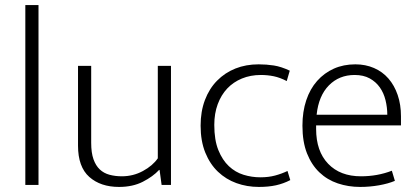

<svg xmlns="http://www.w3.org/2000/svg" viewBox="-20 -730 1645 758"><path d="M80 0V-710H132V0Z M603 -470H655V0H618L610 -59H608Q584 -33 544 -12.5Q504 8 450 8Q377 8 332.5 -31.5Q288 -71 288 -155V-470H340V-166Q340 -127 349 -101.5Q358 -76 374 -61Q390 -46 412.5 -40Q435 -34 461 -34Q506 -34 544.5 -55Q583 -76 603 -105Z M1008 -30Q1040 -30 1066 -37Q1092 -44 1115 -55L1126 -19Q1099 -5 1069.5 1.5Q1040 8 1002 8Q955 8 913.5 -7Q872 -22 840.5 -52Q809 -82 790.5 -127.5Q772 -173 772 -234Q772 -290 789 -335Q806 -380 837 -411.5Q868 -443 909.5 -459.5Q951 -476 1001 -476Q1032 -476 1061 -471.5Q1090 -467 1124 -451L1112 -410Q1085 -424 1060.5 -429Q1036 -434 1010 -434Q969 -434 935 -420Q901 -406 877 -380.5Q853 -355 839.5 -318.5Q826 -282 826 -237Q826 -177 842 -137.5Q858 -98 883.5 -74Q909 -50 941.5 -40Q974 -30 1008 -30Z M1563 -235H1228V-221Q1228 -133 1275.5 -83.5Q1323 -34 1405 -34Q1470 -34 1527 -56L1539 -16Q1513 -5 1476.5 1.5Q1440 8 1402 8Q1355 8 1313.5 -6Q1272 -20 1241 -49.5Q1210 -79 1192 -124.5Q1174 -170 1174 -234Q1174 -289 1189 -334Q1204 -379 1232 -410.5Q1260 -442 1298 -459Q1336 -476 1383 -476Q1423 -476 1456.5 -461.5Q1490 -447 1513.5 -420Q1537 -393 1550 -355Q1563 -317 1563 -271ZM1509 -277Q1509 -306 1502 -334.5Q1495 -363 1479.5 -385Q1464 -407 1439.5 -420.5Q1415 -434 1380 -434Q1319 -434 1278.5 -393Q1238 -352 1230 -277Z"/></svg>

Font: Mukta Mahee ExtraLight
Style: Regular
Weight: 275
Designer: Shuchita Grover, Noopur Datye, Girish Dalvi, Yashodeep Gholap
Foundry: Ek Type
Version: Version 2.538;PS 1.000;hotconv 16.6.51;makeotf.lib2.5.65220;